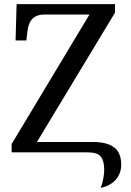

<svg xmlns="http://www.w3.org/2000/svg" viewBox="-20 -734 632 925"><path d="M465 171C528 159 564 114 564 60C564 -20 516 -50 424 -50H158L534 -673V-714H60L55 -539H107L112 -582C117 -626 135 -664 194 -664H411L36 -40V0H397C452 0 482 11 482 88C482 98 479 137 465 171Z"/></svg>

Font: Noto Serif
Style: Regular
Weight: 400
Designer: Monotype Design Team
Foundry: Monotype Imaging Inc.
Version: Version 2.015